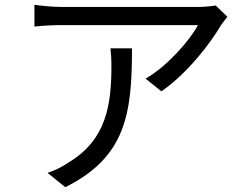

<svg xmlns="http://www.w3.org/2000/svg" viewBox="-20 -746 1040 803"><path d="M931 -676 882 -723C867 -720 831 -717 812 -717C752 -717 286 -717 238 -717C201 -717 159 -721 124 -726V-635C163 -639 201 -641 238 -641C285 -641 738 -641 808 -641C775 -579 681 -470 589 -417L655 -364C769 -443 864 -572 904 -640C911 -651 924 -666 931 -676ZM532 -544H442C445 -518 446 -496 446 -472C446 -305 424 -162 269 -68C241 -48 207 -32 179 -23L253 37C508 -90 532 -273 532 -544Z"/></svg>

Font: Noto Sans CJK JP
Style: Regular
Weight: 400
Designer: Ryoko NISHIZUKA 西塚涼子 (kana, bopomofo & ideographs); Paul D. Hunt (Latin, Greek & Cyrillic); Sandoll Communications 산돌커뮤니
Foundry: Adobe
Version: Version 2.004;hotconv 1.0.118;makeotfexe 2.5.65603